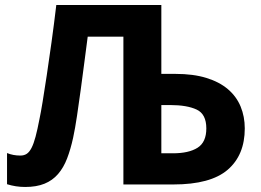

<svg xmlns="http://www.w3.org/2000/svg" viewBox="-20 -734 1039 764"><path d="M61 -115Q76 -115 86.5 -122Q97 -129 105.5 -145.5Q114 -162 121.5 -190Q129 -218 137 -260Q142 -283 149.5 -328.5Q157 -374 166 -434Q175 -494 185 -566Q195 -638 204 -714H622V-440H678Q749 -440 801 -424Q853 -408 887 -379Q921 -350 937.5 -310Q954 -270 954 -223Q954 -117 886 -58.5Q818 0 670 0H471V-588H329Q323 -543 316 -488.5Q309 -434 301.5 -379Q294 -324 286.5 -273.5Q279 -223 271 -186Q261 -140 247 -103.5Q233 -67 211 -41.5Q189 -16 157 -3Q125 10 80 10Q43 10 8 -1V-125Q32 -115 61 -115ZM668 -124Q731 -124 766 -146Q801 -168 801 -223Q801 -280 762.5 -298Q724 -316 657 -316H622V-124Z"/></svg>

Font: BC Sans
Style: Bold
Weight: 700
Designer: Monotype Design Team
Province of B.C.
Foundry: Monotype Imaging Inc.
Version: Version 2.000;GOOG;noto-source:20170915:90ef993387c0